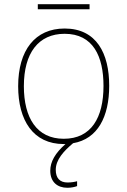

<svg xmlns="http://www.w3.org/2000/svg" viewBox="-20 -672 603 909"><path d="M159 -628H404V-652H159ZM282 10C285 10 287 10 290 10C241 53 218 94 218 136C218 190 252 217 299 217C318 217 335 213 345 209V186C335 189 317 192 300 192C263 192 244 171 244 132C244 84 282 43 326 6C443 -14 497 -120 497 -266C497 -419 437 -537 286 -537C146 -537 66 -434 66 -264C66 -102 137 10 282 10ZM282 -15C154 -15 93 -114 93 -264C93 -421 162 -512 286 -512C421 -512 470 -405 470 -265C470 -115 412 -15 282 -15Z"/></svg>

Font: Noto Sans Mono SemiCondensed Thin
Style: Regular
Weight: 100
Width: 4
Designer: Monotype Design Team
Foundry: Monotype Imaging Inc.
Version: Version 2.014